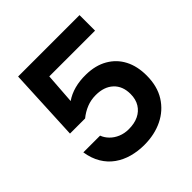

<svg xmlns="http://www.w3.org/2000/svg" viewBox="-191 -848 997 997"><g transform="rotate(-45 307.5 -349.5)"><path d="M306 8Q259 8 217 -3.5Q175 -15 141 -39Q107 -63 84.5 -100.5Q62 -138 54 -189H177Q185 -167 203.5 -148Q222 -129 248.5 -118Q275 -107 306 -107Q348 -107 378 -121.5Q408 -136 425 -163.5Q442 -191 442 -230Q442 -288 406.5 -321Q371 -354 310 -354Q274 -354 243 -341.5Q212 -329 185 -307H74L93 -707H544V-593H208L196 -424Q226 -445 265 -455.5Q304 -466 350 -465Q418 -464 467.5 -435.5Q517 -407 543 -357Q569 -307 569 -239Q569 -160 534.5 -105Q500 -50 440.5 -21Q381 8 306 8Z"/></g></svg>

Font: Onest SemiBold
Style: Regular
Weight: 600
Designer: Dmitri Voloshin, Andrey Kudryavtsev
Foundry: Dmitri Voloshin, Andrey Kudryavtsev
Version: Version 1.000;gftools[0.9.33]